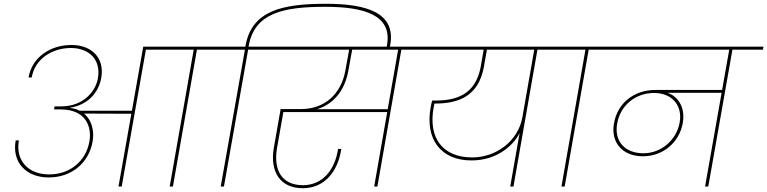

<svg xmlns="http://www.w3.org/2000/svg" viewBox="-20 -987 4060 1016"><path d="M607 0H624L752 -724H914L916 -740H738L678 -401H392L413 -386L675 -385ZM269 -424 266 -408H300C435 -408 467 -316 453 -238C435 -135 351 -64 240 -64C130 -64 61 -137 80 -244H63C42 -127 119 -48 238 -48C358 -48 450 -124 470 -238C485 -325 444 -405 351 -416V-417C447 -433 502 -497 516 -576C534 -682 464 -749 358 -749C248 -749 150 -686 131 -577H148C164 -675 256 -733 355 -733C448 -733 516 -675 498 -572C486 -504 422 -424 303 -424ZM895 0 1022 -724H1184L1187 -740H846L843 -724H1005L878 0Z M1165 0 1293 -724H1455L1458 -740H1117L1114 -724H1276L1148 0ZM1294 -732 1296 -744C1327 -921 1485 -951 1702 -951C1908 -951 2056 -907 2028 -749L2025 -733H2042L2045 -749C2075 -917 1926 -967 1705 -967C1473 -967 1312 -931 1279 -744L1277 -732Z M1582 9C1701 9 1769 -84 1786 -199H1769C1753 -91 1689 -7 1583 -7C1470 -7 1426 -88 1446 -204L1481 -403L1470 -394H2037L2040 -409H1614L1624 -403C1701 -411 1797 -469 1823 -611L1845 -732H1829L1807 -611C1784 -487 1695 -410 1575 -410H1465L1429 -205C1407 -78 1463 9 1582 9ZM1977 0 2105 -731H2088L1960 0ZM2266 -724 2269 -740H1388L1385 -724Z M2475 -138C2617 -138 2708 -226 2737 -299L2745 -370C2723 -239 2604 -154 2479 -154C2326 -154 2244 -253 2275 -420C2276 -425 2278 -436 2281 -448L2270 -439H2282C2410 -439 2513 -480 2541 -635L2558 -733H2541L2524 -635C2497 -486 2394 -455 2285 -455H2267C2264 -445 2261 -431 2259 -420C2228 -249 2314 -138 2475 -138ZM2697 0 2825 -730H2808L2680 0ZM2986 -724 2989 -740H2199L2196 -724Z M2968 0 3095 -724H3257L3260 -740H2919L2916 -724H3078L2951 0Z M3382 -160C3488 -160 3575 -233 3593 -336C3609 -425 3561 -488 3496 -500L3493 -496H3805L3808 -511H3449C3333 -511 3247 -440 3229 -334C3211 -233 3274 -160 3382 -160ZM3385 -176C3285 -176 3229 -241 3246 -334C3263 -430 3343 -495 3441 -495C3536 -495 3594 -429 3576 -336C3559 -247 3480 -176 3385 -176ZM3728 0 3857 -731H3840L3711 0ZM4017 -724 4020 -740H3190L3187 -724Z"/></svg>

Font: Poppins Devanagari Thin
Style: Italic
Weight: 100
Italic angle: -10°
Designer: Ninad Kale (Devanagari), Jonny Pinhorn (Latin)
Foundry: Indian Type Foundry
Version: 4.005